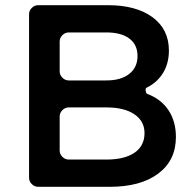

<svg xmlns="http://www.w3.org/2000/svg" viewBox="-20 -720 746 740"><path d="M92 -665Q92 -679 102.5 -689.5Q113 -700 127 -700H396Q505 -700 568 -653.5Q631 -607 631 -525Q631 -476 608.5 -439Q586 -402 545 -382Q540 -380 541.5 -370Q543 -360 548 -358Q601 -338 629.5 -295Q658 -252 658 -192Q658 -102 590 -51Q522 0 403 0H127Q113 0 102.5 -10.5Q92 -21 92 -35ZM245 -595Q231 -595 220.5 -584.5Q210 -574 210 -560V-445Q210 -431 220.5 -420.5Q231 -410 245 -410H390Q446 -410 478 -435Q510 -460 510 -504Q510 -548 478.5 -571.5Q447 -595 390 -595ZM245 -306Q231 -306 220.5 -295.5Q210 -285 210 -271V-140Q210 -126 220.5 -115.5Q231 -105 245 -105H390Q460 -105 498.5 -131.5Q537 -158 537 -207Q537 -253 498 -279.5Q459 -306 390 -306Z"/></svg>

Font: Trueno
Style: Round
Weight: 400
Designer: Julieta Ulanovsky, Jasper
Foundry: Julieta Ulanovsky, Cannot Into Space Fonts
Version: Version 3.001